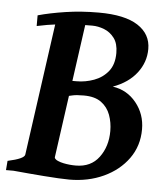

<svg xmlns="http://www.w3.org/2000/svg" viewBox="-52 -674 636 733"><g transform="rotate(5 266.0 -307.5)"><path d="M500.5 -200.2Q500.5 -136.7 465.6 -88.1Q430.7 -39.6 371.6 -12.2Q312.5 15.1 240.2 15.1Q224.6 15.1 198.2 13.7Q171.9 12.2 142.1 10Q112.3 7.8 85.7 5.4Q59.1 2.9 42.2 1.5Q25.4 0 25.4 0L173.3 -62.5Q190.4 -49.8 213.4 -45.2Q236.3 -40.5 260.3 -40.5Q318.4 -40.5 349.4 -82.3Q380.4 -124 380.4 -183.1Q380.4 -215.8 369.9 -244.6Q359.4 -273.4 335 -291.5Q310.5 -309.6 268.1 -309.6Q238.8 -309.6 224.9 -306.2Q210.9 -302.7 189 -298.8L190.9 -361.3H235.4Q269.5 -361.3 302.2 -373.3Q335 -385.3 356.2 -411.6Q377.4 -438 377.4 -481.9Q377.4 -518.1 361.6 -539.1Q345.7 -560.1 322.5 -569.1Q299.3 -578.1 276.9 -578.1Q198.2 -578.1 150.4 -572.3Q102.5 -566.4 65.4 -558.1V-599.1Q110.8 -611.8 170.2 -620.8Q229.5 -629.9 297.4 -629.9Q397.5 -629.9 447.5 -597.4Q497.6 -564.9 497.6 -507.8Q497.6 -457 465.8 -415.8Q434.1 -374.5 375 -353Q430.2 -345.2 465.3 -301.8Q500.5 -258.3 500.5 -200.2ZM253.9 -607.9 178.2 -65.4Q176.8 -59.6 192.1 -51Q207.5 -42.5 238.3 -35.6L235.4 0H-3.4L-0.5 -35.6Q63 -49.3 64.9 -65.4L140.6 -607.9Z"/></g></svg>

Font: Gentium Plus
Style: Bold Italic
Weight: 700
Italic angle: -8°
Designer: Victor Gaultney, Annie Olsen, Iska Routamaa, Becca Hirsbrunner
Foundry: SIL International
Version: Version 6.101